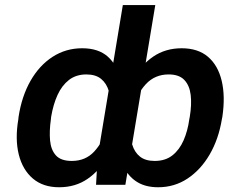

<svg xmlns="http://www.w3.org/2000/svg" viewBox="-20 -748 974 777"><path d="M879.9 -275.4 877.9 -265.6Q864.7 -185.1 828.6 -123Q792.5 -61 739.3 -25.6Q686 9.8 620.1 9.8Q571.3 9.8 537.8 -9.8Q504.4 -29.3 484.9 -65.2Q465.3 -101.1 458 -150.4Q450.7 -199.7 453.6 -259.3L457.5 -279.3Q479.5 -361.3 514.6 -422.9Q549.8 -484.4 599.6 -518.6Q649.4 -552.7 715.3 -552.7Q781.2 -552.7 821.8 -518.1Q862.3 -483.4 877.2 -420.9Q892.1 -358.4 879.9 -275.4ZM746.1 -265.6 748 -275.4Q756.3 -325.2 751.7 -363.8Q747.1 -402.3 725.8 -424.6Q704.6 -446.8 662.6 -446.8Q606.9 -446.8 570.3 -407.5Q533.7 -368.2 517.6 -305.7L505.9 -233.4Q505.9 -193.8 515.1 -162.8Q524.4 -131.8 546.4 -114.3Q568.4 -96.7 606 -96.7Q648.9 -96.7 677.5 -119.1Q706.1 -141.6 722.9 -179.9Q739.7 -218.3 746.1 -265.6ZM375 -112.3 477.1 -727.5H608.4L487.3 0H368.7ZM54.2 -265.6 55.2 -275.4Q67.9 -358.4 103.5 -420.9Q139.2 -483.4 192.9 -518.1Q246.6 -552.7 312.5 -552.7Q378.4 -552.7 416.5 -518.6Q454.6 -484.4 469.2 -422.6Q483.9 -360.8 479 -279.3L475.1 -259.3Q453.6 -179.7 418.7 -118.9Q383.8 -58.1 334.5 -24.2Q285.2 9.8 219.2 9.8Q154.3 9.8 112.8 -25.6Q71.3 -61 55.9 -123Q40.5 -185.1 54.2 -265.6ZM187 -275.4 186 -265.6Q179.2 -218.3 182.6 -179.9Q186 -141.6 206.3 -119.1Q226.6 -96.7 270.5 -96.7Q326.2 -96.7 361.3 -134.8Q396.5 -172.9 415.5 -233.4L427.7 -305.7Q429.7 -346.7 420.7 -378.4Q411.6 -410.2 389.4 -428.5Q367.2 -446.8 329.6 -446.8Q288.1 -446.8 259.3 -424.6Q230.5 -402.3 212.9 -363.8Q195.3 -325.2 187 -275.4Z"/></svg>

Font: Inter SemiBold
Style: Italic
Weight: 600
Italic angle: -9.3988°
Designer: Rasmus Andersson
Foundry: rsms
Version: Version 4.001;git-66647c0bb